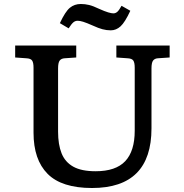

<svg xmlns="http://www.w3.org/2000/svg" viewBox="-20 -928 924 962"><path d="M441 14Q289 14 218.5 -57Q148 -128 148 -263V-589Q148 -614 141 -624.5Q134 -635 112 -636L56 -640V-700H362V-640L304 -636Q287 -635 279 -624.5Q271 -614 271 -585V-268Q271 -204 288.5 -160Q306 -116 347 -93Q388 -70 459 -70Q560 -70 607.5 -120.5Q655 -171 655 -273V-589Q655 -614 648 -624.5Q641 -635 619 -636L563 -640V-700H830V-640L771 -636Q755 -635 747 -624.5Q739 -614 739 -585V-285Q739 14 441 14ZM535 -776Q514 -776 493.5 -781.5Q473 -787 447 -799Q413 -814 396.5 -819Q380 -824 369 -824Q357 -824 347.5 -816Q338 -808 324 -786L280 -812Q307 -870 330 -889Q353 -908 385 -908Q406 -908 426.5 -903Q447 -898 476 -884Q505 -871 522 -866Q539 -861 548 -861Q559 -861 568 -869Q577 -877 589 -899L633 -874Q606 -816 584 -796Q562 -776 535 -776Z"/></svg>

Font: Literata 7pt Medium
Style: Regular
Weight: 500
Designer: Latin by Veronika Burian and Jose Scaglione. Greek by Irene Vlachou. Cyrillic by Vera Evstafieva.
Foundry: TypeTogether
Version: Version 3.002